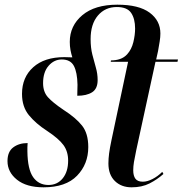

<svg xmlns="http://www.w3.org/2000/svg" viewBox="-20 -790 780 820"><path d="M166 10Q93 10 52.5 -22.5Q12 -55 12 -102Q12 -142 36.5 -160.5Q61 -179 98 -179Q97 -170 97 -161Q97 -152 97 -143Q98 -67 121.5 -33.5Q145 0 187 0Q225 0 248 -28.5Q271 -57 271 -104Q271 -143 251 -170.5Q231 -198 181 -231Q133 -262 103.5 -298Q74 -334 74 -389Q74 -460 122 -503Q170 -546 255 -546Q273 -546 289 -545Q284 -560 281 -576.5Q278 -593 278 -611Q278 -680 331.5 -725Q385 -770 481 -770Q573 -770 619 -736Q665 -702 665 -647Q665 -632 662 -613Q659 -594 655 -572L647 -536H740L738 -526H644L562 -149Q555 -116 552 -97.5Q549 -79 549 -63Q549 -39 558.5 -26.5Q568 -14 590 -14Q609 -14 631.5 -25.5Q654 -37 673 -56L678 -47Q651 -23 618.5 -6.5Q586 10 542 10Q498 10 470.5 -17Q443 -44 443 -92Q443 -112 446 -135Q449 -158 456 -191L527 -526H453L454 -532Q475 -532 492.5 -538Q510 -544 523 -558Q542 -579 549.5 -610Q557 -641 557 -668Q557 -710 540 -735Q523 -760 479 -760Q429 -760 398 -723.5Q367 -687 367 -623Q367 -586 374.5 -556.5Q382 -527 389.5 -501Q397 -475 397 -448Q397 -411 373.5 -396Q350 -381 310 -381Q310 -394 310.5 -405.5Q311 -417 311 -428Q310 -481 295.5 -508.5Q281 -536 244 -536Q211 -536 187.5 -509Q164 -482 164 -435Q164 -398 184.5 -375Q205 -352 251 -321Q304 -287 330.5 -253.5Q357 -220 357 -162Q357 -89 309 -39.5Q261 10 166 10Z"/></svg>

Font: Noto Serif Display ExtraCondensed SemiBold
Style: Italic
Weight: 600
Width: 2
Italic angle: -12°
Designer: Monotype Design Team
Foundry: Monotype Imaging Inc.
Version: Version 2.009